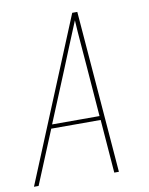

<svg xmlns="http://www.w3.org/2000/svg" viewBox="-83 -796 666 857"><g transform="rotate(-10 250.0 -367.5)"><path d="M1 0 304 -735H327L386 0H365L346 -242H122L22 0ZM344 -260 326 -490Q322 -542 317.5 -594.5Q313 -647 310 -700Q288 -647 266.5 -594.5Q245 -542 224 -490L129 -260Z"/></g></svg>

Font: Iosevka SS04 Thin
Style: Italic
Weight: 100
Italic angle: -9°
Monospace: yes
Designer: Belleve Invis
Foundry: Belleve Invis
Version: Version 19.0.0; ttfautohint (v1.8.4)